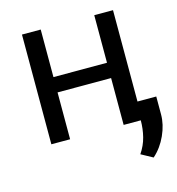

<svg xmlns="http://www.w3.org/2000/svg" viewBox="-106 -619 821 893"><g transform="rotate(-15 304.5 -172.5)"><path d="M519 0V-528.3H428.7V-299.3H170.9V-528.3H80.6V0H170.9V-225.6H428.7V0ZM609.4 -2.4V-88.4H511.2V-1Q511.2 40.5 501.5 79.1Q491.7 117.7 468.3 151.9L524.4 182.6Q563.5 147.9 586.4 97.2Q609.4 46.4 609.4 -2.4Z"/></g></svg>

Font: Roboto Mono
Style: Regular
Weight: 400
Monospace: yes
Designer: Google
Version: Version 3.000